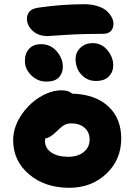

<svg xmlns="http://www.w3.org/2000/svg" viewBox="-20 -912 633 904"><path d="M205.1 -742.2Q160.2 -742.2 133.5 -767.1Q106.9 -792 106.9 -824.2Q106.9 -844.7 119.9 -858.9Q132.8 -873 168 -877Q274.4 -892.1 377 -892.1Q412.6 -892.1 440.7 -882.8Q468.8 -873.5 483.9 -859.1Q499 -844.7 506.6 -829.6Q514.2 -814.5 514.2 -800.8Q514.2 -778.3 501.7 -765.6Q489.3 -752.9 466.8 -752.9Q368.2 -752.9 287.8 -747.6Q207.5 -742.2 205.1 -742.2ZM431.2 -530.8Q391.1 -530.8 363.5 -560.3Q335.9 -589.8 335.9 -633.8Q335.9 -666.5 359.1 -687.7Q382.3 -709 416 -709Q458.5 -709 485.8 -675.8Q513.2 -642.6 513.2 -604Q513.2 -573.7 492.7 -552.2Q472.2 -530.8 431.2 -530.8ZM198.2 -527.8Q157.2 -527.8 127.2 -557.4Q97.2 -586.9 97.2 -625Q97.2 -661.1 117.4 -682.6Q137.7 -704.1 172.9 -704.1Q218.3 -704.1 247.1 -670.4Q275.9 -636.7 275.9 -598.1Q275.9 -567.4 257.1 -547.6Q238.3 -527.8 198.2 -527.8ZM306.2 -27.8Q191.4 -27.8 116.7 -91.3Q42 -154.8 42 -252Q42 -310.1 77.1 -365.2Q112.3 -420.4 165.5 -453.6Q218.8 -486.8 270 -486.8Q302.7 -486.8 319.8 -471.2Q429.2 -467.8 490 -411.1Q550.8 -354.5 550.8 -259.8Q550.8 -160.2 480.7 -94Q410.6 -27.8 306.2 -27.8ZM191.9 -248Q191.9 -214.4 221.7 -194.1Q251.5 -173.8 301.8 -173.8Q346.2 -173.8 374 -196Q401.9 -218.3 401.9 -254.9Q401.9 -289.6 378.2 -310.3Q354.5 -331.1 315.9 -331.1Q295.4 -331.1 281 -322.3Q266.6 -313.5 245.1 -292Q216.8 -263.7 192.9 -259.8Q191.9 -255.9 191.9 -248Z"/></svg>

Font: Shantell Sans Irregular
Style: Bold
Weight: 700
Designer: Stephen Nixon, Anya Danilova, Shantell Martin
Foundry: Arrow Type
Version: Version 1.006;[9816181b4]